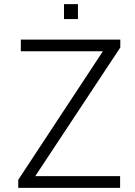

<svg xmlns="http://www.w3.org/2000/svg" viewBox="-20 -916 658 936"><path d="M69 0V-39.5L481.5 -666H81.5V-723H566.5V-684.5L152 -57.5H565.5V0ZM292 -823V-896H360V-823Z"/></svg>

Font: Public Sans ExtraLight
Style: Regular
Weight: 250
Designer: The Public Sans Project Authors: Dan O. Williams and USWDS (Libre Franklin designed by Pablo Impallari and Rodrigo Fuenz
Version: Version 1.007